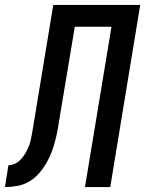

<svg xmlns="http://www.w3.org/2000/svg" viewBox="-61 -755 586 775"><path d="M-41 0 -27 -88Q-16 -88 -4.5 -92.5Q7 -97 16 -105Q25 -113 32.5 -123Q40 -133 45.5 -143.5Q51 -154 55.5 -165Q60 -176 62.5 -187Q65 -198 67 -209.5Q69 -221 71 -232L154 -735H505L384 0H282L389 -647H241L182 -294Q178 -270 174 -245Q170 -220 164 -195.5Q158 -171 149.5 -147Q141 -123 128 -100Q115 -77 97.5 -56.5Q80 -36 57 -22.5Q34 -9 9 -4.5Q-16 0 -41 0Z"/></svg>

Font: Iosevka Curly Semibold
Style: Italic
Weight: 600
Italic angle: -9°
Monospace: yes
Designer: Belleve Invis
Foundry: Belleve Invis
Version: Version 22.1.2; ttfautohint (v1.8.4)